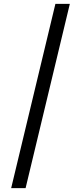

<svg xmlns="http://www.w3.org/2000/svg" viewBox="-20 -801 421 998"><path d="M343 -781 113 177H38L268 -781Z"/></svg>

Font: Merriweather Light
Style: Regular
Weight: 300
Designer: Eben Sorkin
Foundry: Eben Sorkin
Version: Version 2.100